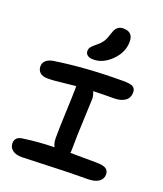

<svg xmlns="http://www.w3.org/2000/svg" viewBox="-159 -1029 925 1091"><g transform="rotate(20 304.0 -483.5)"><path d="M295.9 -701.2Q272.9 -701.2 260.5 -710.4Q248 -719.7 248 -735.8Q248 -750.5 256.6 -761Q265.1 -771.5 287.1 -789.1Q310.1 -808.1 320.6 -825.7Q331.1 -843.3 340.8 -875Q349.6 -903.8 363 -914.8Q376.5 -925.8 397 -925.8Q456.1 -925.8 456.1 -867.2Q456.1 -803.2 405.5 -752.2Q355 -701.2 295.9 -701.2ZM104 -41Q67.4 -41 47.1 -56.6Q26.9 -72.3 26.9 -97.2Q26.9 -136.7 71.8 -142.1Q165 -155.8 259.8 -157.2Q248 -178.7 248 -209Q248 -268.1 252.4 -370.8Q256.8 -473.6 256.8 -509.8V-525.9Q227.5 -523.4 192.1 -519.3Q156.7 -515.1 133.8 -513.2Q110.8 -511.2 88.9 -511.2Q58.1 -511.2 42.5 -525.4Q26.9 -539.6 26.9 -563Q26.9 -583 41.7 -597.2Q56.6 -611.3 85 -616.2Q272 -645 499 -645Q541 -645 557.1 -635.7Q573.2 -626.5 573.2 -602.1Q573.2 -569.3 548.6 -551.8Q523.9 -534.2 481 -534.2Q427.2 -534.2 356.9 -532.2Q367.2 -509.3 367.2 -488.8Q367.2 -469.2 362.1 -363Q356.9 -256.8 356.9 -176.8Q356.9 -163.1 355 -158.2Q377.9 -158.2 429.2 -157.7Q480.5 -157.2 509.8 -157.2Q554.7 -157.2 571.3 -145.8Q587.9 -134.3 587.9 -111.8Q587.9 -84.5 564.7 -68.1Q541.5 -51.8 497.1 -51.8Q394 -51.8 261.2 -46.4Q128.4 -41 104 -41Z"/></g></svg>

Font: Shantell Sans Irregular
Style: Regular
Weight: 500
Designer: Stephen Nixon, Anya Danilova, Shantell Martin
Foundry: Arrow Type
Version: Version 1.006;[9816181b4]